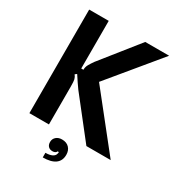

<svg xmlns="http://www.w3.org/2000/svg" viewBox="-224 -893 1117 1225"><g transform="rotate(30 335.0 -280.5)"><path d="M68 0V-763H212V-412H228Q228 -433 238.5 -451.5Q249 -470 264 -491L481 -763H657L353 -395L667 0H488L264 -285Q240 -318 207 -369L194 -359Q205 -345 208.5 -330.5Q212 -316 212 -279V0ZM283 168Q313 168 331.5 159Q350 150 353 134Q355 131 355 121H346Q340 137 316 137Q297 137 285.5 125.5Q274 114 274 93Q274 70 290.5 55.5Q307 41 333 41Q367 41 386 61Q405 81 405 113Q405 157 374 179.5Q343 202 283 202Z"/></g></svg>

Font: Open Sauce Sans
Style: Bold
Weight: 700
Designer: Alfredo Marco Pradil
Foundry: Creative Sauce Fz LLC
Version: Version 1.477